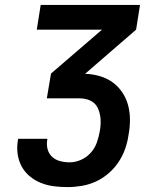

<svg xmlns="http://www.w3.org/2000/svg" viewBox="-20 -755 640 783"><path d="M255 8Q227 8 199.5 4.5Q172 1 147 -9Q122 -19 101.5 -36Q81 -53 68.5 -76Q56 -99 52 -126.5Q48 -154 53 -183L54 -189H173V-186Q169 -166 174 -147Q179 -128 192.5 -115.5Q206 -103 225 -98Q244 -93 264 -93Q287 -93 310 -103Q333 -113 350 -132Q367 -151 375 -174Q383 -197 387 -220Q390 -236 390.5 -252Q391 -268 388.5 -283Q386 -298 380 -312Q374 -326 362.5 -335.5Q351 -345 336 -349.5Q321 -354 305 -354H171L188 -455L396 -634H130L146 -735H551L535 -634L327 -454Q358 -453 387 -444.5Q416 -436 439 -419.5Q462 -403 478.5 -378.5Q495 -354 502.5 -325.5Q510 -297 510 -266Q510 -235 504 -204Q500 -175 490 -147Q480 -119 463 -93.5Q446 -68 422 -47.5Q398 -27 370.5 -14.5Q343 -2 313.5 3Q284 8 255 8Z"/></svg>

Font: Iosevka Extended
Style: Bold Italic
Weight: 700
Width: 7
Italic angle: -9°
Monospace: yes
Designer: Belleve Invis
Foundry: Belleve Invis
Version: Version 32.5.0; ttfautohint (v1.8.4)